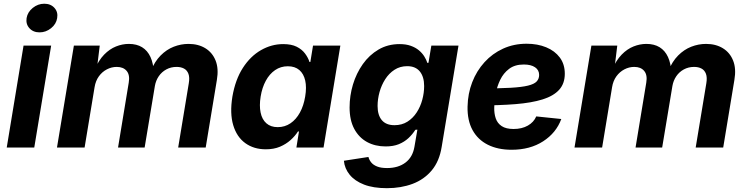

<svg xmlns="http://www.w3.org/2000/svg" viewBox="-20 -780 3948 1015"><path d="M15.6 0 104.5 -539.1H250.5L161.1 0ZM189 -608.9Q155.3 -608.9 135.5 -630.9Q115.7 -652.8 120.6 -684.6Q126 -716.3 153.3 -738.3Q180.7 -760.3 213.9 -760.3Q248 -760.3 267.8 -738.3Q287.6 -716.3 282.2 -684.6Q277.3 -652.8 250 -630.9Q222.7 -608.9 189 -608.9Z M281.2 0 370.6 -539.1H507.3L491.2 -407.7L480.5 -412.1Q501.5 -461.4 530.5 -491.2Q559.6 -521 593.3 -534.4Q627 -547.9 661.1 -547.9Q702.6 -547.9 731.2 -530.3Q759.8 -512.7 775.4 -478.8Q791 -444.8 793 -396L777.8 -405.8Q797.9 -455.1 829.1 -486.6Q860.4 -518.1 898.4 -533Q936.5 -547.9 976.6 -547.9Q1028.3 -547.9 1065.7 -524.9Q1103 -502 1119.9 -459.5Q1136.7 -417 1126.5 -357.4L1067.4 0H921.9L978 -339.4Q983.4 -370.6 976.1 -389.9Q968.8 -409.2 952.4 -417.7Q936 -426.3 913.6 -426.3Q883.8 -426.3 859.4 -413.1Q835 -399.9 819.3 -377Q803.7 -354 798.8 -325.7L744.6 0H604L660.6 -343.3Q667.5 -383.8 649.7 -405Q631.8 -426.3 597.2 -426.3Q569.8 -426.3 544.9 -413.3Q520 -400.4 502.7 -376.5Q485.4 -352.5 480 -319.3L427.2 0Z M1385.3 9.3Q1321.8 9.3 1276.6 -23.4Q1231.4 -56.2 1212.9 -118.4Q1194.3 -180.7 1208.5 -269Q1224.1 -359.4 1263.9 -421.1Q1303.7 -482.9 1359.6 -514.9Q1415.5 -546.9 1477.1 -546.9Q1520.5 -546.9 1548.3 -533Q1576.2 -519 1592.5 -497.1Q1608.9 -475.1 1616.2 -452.1H1620.6L1634.8 -539.1H1779.3L1690.4 0H1546.9L1560.5 -85H1555.2Q1540 -61 1516.1 -39.6Q1492.2 -18.1 1460 -4.4Q1427.7 9.3 1385.3 9.3ZM1448.2 -107.9Q1485.8 -107.9 1515.6 -128.2Q1545.4 -148.4 1565.4 -184.8Q1585.4 -221.2 1593.3 -269.5Q1601.6 -318.4 1593.5 -354.2Q1585.4 -390.1 1562.3 -409.9Q1539.1 -429.7 1501.5 -429.7Q1463.9 -429.7 1434.3 -409.4Q1404.8 -389.2 1385.3 -353.3Q1365.7 -317.4 1357.9 -269.5Q1350.1 -221.7 1357.7 -185.1Q1365.2 -148.4 1388.2 -128.2Q1411.1 -107.9 1448.2 -107.9Z M2025.4 214.8Q1953.6 214.8 1904.5 195.8Q1855.5 176.8 1828.6 143.8Q1801.8 110.8 1797.9 69.8L1927.7 49.8Q1931.6 65.4 1942.6 78.9Q1953.6 92.3 1973.9 100.3Q1994.1 108.4 2026.4 108.4Q2085 108.4 2123.3 79.6Q2161.6 50.8 2170.9 -3.9L2186.5 -94.7L2175.8 -93.8Q2160.6 -69.8 2139.2 -49.8Q2117.7 -29.8 2088.4 -17.8Q2059.1 -5.9 2018.6 -5.9Q1962.9 -5.9 1919.9 -29.5Q1877 -53.2 1852.5 -99.1Q1828.1 -145 1828.1 -211.9Q1828.1 -273.9 1845.9 -333.3Q1863.8 -392.6 1897.9 -440.9Q1932.1 -489.3 1981.2 -518.1Q2030.3 -546.9 2092.3 -546.9Q2126.5 -546.9 2151.6 -537.8Q2176.8 -528.8 2194.3 -514.2Q2211.9 -499.5 2222.9 -481.9Q2233.9 -464.4 2239.3 -447.3L2245.1 -448.2L2260.3 -539.1H2403.8L2314.9 -3.4Q2302.7 72.3 2262.5 120.6Q2222.2 168.9 2161.1 191.9Q2100.1 214.8 2025.4 214.8ZM2065.4 -118.2Q2104.5 -118.2 2133.8 -136.7Q2163.1 -155.3 2182.9 -185.8Q2202.6 -216.3 2212.4 -252.7Q2222.2 -289.1 2222.2 -325.2Q2222.2 -374 2199.5 -402.1Q2176.8 -430.2 2132.8 -430.2Q2094.7 -430.2 2065.4 -411.1Q2036.1 -392.1 2016.4 -361.1Q1996.6 -330.1 1986.3 -293Q1976.1 -255.9 1976.1 -219.7Q1976.1 -171.4 1998.5 -144.8Q2021 -118.2 2065.4 -118.2Z M2684.6 11.7Q2611.8 11.7 2558.8 -14.9Q2505.9 -41.5 2478 -92.5Q2450.2 -143.6 2451.7 -216.3Q2453.1 -285.2 2476.3 -345.2Q2499.5 -405.3 2541.3 -451.2Q2583 -497.1 2639.6 -522.9Q2696.3 -548.8 2763.7 -548.8Q2821.8 -548.8 2867.4 -530Q2913.1 -511.2 2939.5 -475.8Q2965.8 -440.4 2965.8 -390.1Q2965.8 -338.4 2936 -305.4Q2906.2 -272.5 2848.1 -254.4Q2790 -236.3 2705.3 -229.5Q2620.6 -222.7 2510.7 -222.7L2525.9 -312.5Q2619.1 -312.5 2678.7 -315.9Q2738.3 -319.3 2771.2 -327.4Q2804.2 -335.4 2817.1 -349.4Q2830.1 -363.3 2830.1 -383.8Q2830.1 -409.7 2808.6 -424.3Q2787.1 -439 2749 -439Q2701.7 -439 2671.4 -416Q2641.1 -393.1 2624.3 -357.9Q2607.4 -322.8 2600.3 -283.9Q2593.3 -245.1 2592.8 -212.9Q2591.8 -180.7 2600.6 -154.5Q2609.4 -128.4 2632.1 -113.3Q2654.8 -98.1 2695.3 -98.1Q2738.8 -98.1 2770.3 -116Q2801.8 -133.8 2814.9 -164.6L2947.3 -150.9Q2920.4 -77.6 2851.3 -33Q2782.2 11.7 2684.6 11.7Z M3017.1 0 3106.4 -539.1H3243.2L3227.1 -407.7L3216.3 -412.1Q3237.3 -461.4 3266.4 -491.2Q3295.4 -521 3329.1 -534.4Q3362.8 -547.9 3397 -547.9Q3438.5 -547.9 3467 -530.3Q3495.6 -512.7 3511.2 -478.8Q3526.9 -444.8 3528.8 -396L3513.7 -405.8Q3533.7 -455.1 3564.9 -486.6Q3596.2 -518.1 3634.3 -533Q3672.4 -547.9 3712.4 -547.9Q3764.2 -547.9 3801.5 -524.9Q3838.9 -502 3855.7 -459.5Q3872.6 -417 3862.3 -357.4L3803.2 0H3657.7L3713.9 -339.4Q3719.2 -370.6 3711.9 -389.9Q3704.6 -409.2 3688.2 -417.7Q3671.9 -426.3 3649.4 -426.3Q3619.6 -426.3 3595.2 -413.1Q3570.8 -399.9 3555.2 -377Q3539.6 -354 3534.7 -325.7L3480.5 0H3339.8L3396.5 -343.3Q3403.3 -383.8 3385.5 -405Q3367.7 -426.3 3333 -426.3Q3305.7 -426.3 3280.8 -413.3Q3255.9 -400.4 3238.5 -376.5Q3221.2 -352.5 3215.8 -319.3L3163.1 0Z"/></svg>

Font: Inter 18pt
Style: Bold Italic
Weight: 700
Italic angle: -9.3988°
Designer: Rasmus Andersson
Foundry: rsms
Version: Version 4.001;git-66647c0bb